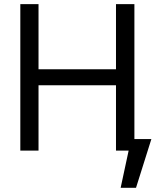

<svg xmlns="http://www.w3.org/2000/svg" viewBox="-20 -727 784 927"><path d="M78.1 -707H166V-392.6H540V-707H628.9V-55.7H710.9L636.7 179.7H562.5L601.1 0H540V-315.4H166V0H78.1Z"/></svg>

Font: Pretendard
Style: Regular
Weight: 400
Designer: Base glyphs from Inter by Rasmus Andersson; Hangeul glyphs from Noto Sans CJK(Source Han Sans) by Jang Soo-young and Kan
Foundry: Kil Hyung-jin
Version: Version 1.309